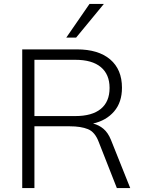

<svg xmlns="http://www.w3.org/2000/svg" viewBox="-20 -956 728 976"><path d="M93 0ZM93 0V-705H371Q480 -705 540 -654Q600 -603 600 -510Q600 -436 560 -389.5Q520 -343 453 -328Q482 -321 505.5 -301.5Q529 -282 544 -245L642 0H574L482 -234Q463 -285 427 -299.5Q391 -314 335 -314H155V0ZM155 -366H363Q448 -366 492.5 -402.5Q537 -439 537 -509Q537 -578 492.5 -615Q448 -652 363 -652H155ZM317 -765 435 -936H508L367 -765Z"/></svg>

Font: Winston Light
Style: Regular
Weight: 300
Designer: Original fonts by Vernon Adams / Changes by Cristiano Sobral
Foundry: Original fonts by Vernon Adams / Changes by Cristiano Sobral
Version: Version 2.503;July 17, 2020;FontCreator 13.0.0.2655 64-bit